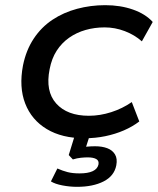

<svg xmlns="http://www.w3.org/2000/svg" viewBox="-20 -526 613 743"><path d="M307 9Q220 9 161 -26.5Q102 -62 77.5 -125.5Q53 -189 69 -273Q81 -332 110.5 -376.5Q140 -421 183 -449.5Q226 -478 278.5 -492Q331 -506 387 -506Q446 -506 494.5 -489Q543 -472 571 -441L529 -366Q501 -391 463 -405.5Q425 -420 385 -420Q346 -420 311 -410Q276 -400 247.5 -380Q219 -360 199.5 -330Q180 -300 172 -258Q155 -173 197.5 -125.5Q240 -78 324 -78Q367 -78 410.5 -92Q454 -106 490 -131L519 -56Q493 -36 459.5 -21.5Q426 -7 387.5 1Q349 9 307 9ZM278 197Q250 197 221.5 191.5Q193 186 177 176L202 126Q222 135 241.5 140Q261 145 288 145Q320 145 338.5 136.5Q357 128 361 111Q364 96 352.5 89.5Q341 83 319 83Q308 83 293 84.5Q278 86 262 91L246 74L275 -20H333L308 58L283 48Q300 43 316.5 41.5Q333 40 348 40Q375 40 395 47.5Q415 55 425 71.5Q435 88 430 114Q422 155 381 176Q340 197 278 197Z"/></svg>

Font: Nunito Sans 7pt SemiExpanded Medium
Style: Italic
Weight: 500
Width: 6
Italic angle: -9°
Designer: Vernon Adams
Foundry: Vernon Adams
Version: Version 3.101;gftools[0.9.27]